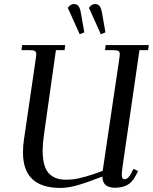

<svg xmlns="http://www.w3.org/2000/svg" viewBox="-20 -926 759 954"><path d="M86.9 -676.8 89.8 -702.1H304.2L300.8 -676.8H257.8L198.2 -254.9Q191.9 -208 191.9 -179.2Q191.9 -99.1 221.4 -66.2Q251 -33.2 305.2 -33.2Q327.6 -33.2 346.4 -35.4Q365.2 -37.6 403.1 -47.9Q440.9 -58.1 490.2 -77.1L573.2 -637.2Q575.2 -650.9 575.2 -655.8Q575.2 -668.5 568.4 -672.6Q561.5 -676.8 543 -676.8H502L504.9 -702.1H719.2L715.8 -676.8H672.9L589.8 -104Q585 -68.8 585 -58.1Q585 -35.2 598.1 -35.2Q616.7 -35.2 631.8 -64.9L643.1 -86.9L666 -76.2L654.8 -54.2Q636.7 -19 611.1 -6.1Q585.4 6.8 551.8 6.8Q488.8 6.8 488.8 -48.8Q411.1 -18.6 364.5 -5.4Q317.9 7.8 279.8 7.8Q94.2 7.8 94.2 -168Q94.2 -203.1 99.1 -232.9L158.2 -637.2Q160.2 -650.9 160.2 -655.8Q160.2 -668.5 153.3 -672.6Q146.5 -676.8 127.9 -676.8ZM316.9 -887.2Q330.1 -905.8 347.2 -905.8Q362.8 -905.8 370.6 -895Q378.4 -884.3 382.8 -856.9L398.9 -765.1L376 -755.9ZM421.9 -887.2Q435.1 -905.8 452.1 -905.8Q467.8 -905.8 475.6 -895Q483.4 -884.3 487.8 -856.9L503.9 -765.1L481 -755.9Z"/></svg>

Font: Dihjauti
Style: Bold Italic
Weight: 700
Italic angle: -9°
Designer: T. Christopher White
Version: Version 3.0.0